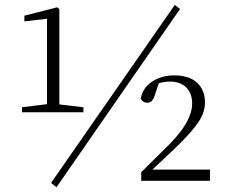

<svg xmlns="http://www.w3.org/2000/svg" viewBox="-20 -742 966 788"><path d="M322.3 -281.2H70.3V-301.8L172.9 -314.5V-665L80.1 -654.3V-677.7L213.9 -711.9L223.6 -705.1V-313.5L322.3 -301.8ZM697.3 -721.7 718.8 -705.1 211.9 26.4 189.5 8.8ZM605.5 -45.9H841.8V0H559.6V-35.2L682.6 -157.2Q768.6 -247.1 768.6 -317.4Q768.6 -358.4 744.6 -382.8Q720.7 -407.2 677.7 -407.2Q655.3 -407.2 631.8 -400.4L617.2 -357.4Q607.4 -320.3 585.9 -320.3Q565.4 -320.3 557.6 -337.9Q566.4 -382.8 605 -407.7Q643.6 -432.6 694.3 -432.6Q756.8 -432.6 789.1 -402.3Q821.3 -372.1 821.3 -321.3Q821.3 -282.2 795.9 -243.2Q770.5 -204.1 709 -143.6Z"/></svg>

Font: GenYoMin TW TTF ExtraLight
Style: Regular
Weight: 250
Version: Version 1.300